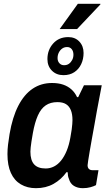

<svg xmlns="http://www.w3.org/2000/svg" viewBox="-20 -972 567 1004"><path d="M168 12Q123 12 89 -8Q55 -28 37 -67.5Q19 -107 19 -166Q19 -190 22 -215.5Q25 -241 30 -271Q45 -359 75.5 -418.5Q106 -478 150.5 -508Q195 -538 252 -538Q285 -538 310 -529.5Q335 -521 353.5 -504.5Q372 -488 383 -464H389L419 -526H512L487 -394Q481 -359 474 -320.5Q467 -282 460.5 -246Q454 -210 449 -180.5Q444 -151 441 -131.5Q438 -112 438 -108Q438 -95 445 -88.5Q452 -82 464 -82H495L482 -4Q471 2 453 7Q435 12 413 12Q386 12 366.5 0Q347 -12 340 -38Q337 -44 335.5 -53Q334 -62 334 -71L328 -72Q300 -33 260 -10.5Q220 12 168 12ZM219 -91Q242 -91 262.5 -101.5Q283 -112 299.5 -132.5Q316 -153 328.5 -183Q341 -213 348 -253Q353 -279 355 -295.5Q357 -312 358 -323.5Q359 -335 359 -344Q359 -375 350.5 -396Q342 -417 325 -427.5Q308 -438 280 -438Q244 -438 219 -421Q194 -404 178 -368Q162 -332 152 -277Q147 -250 144.5 -232Q142 -214 140.5 -201.5Q139 -189 139 -179Q139 -134 158.5 -112.5Q178 -91 219 -91ZM312 -579Q275 -579 251.5 -602.5Q228 -626 228 -663Q228 -711 258 -744.5Q288 -778 337 -778Q373 -778 395 -754.5Q417 -731 417 -695Q417 -663 404.5 -636.5Q392 -610 368.5 -594.5Q345 -579 312 -579ZM315 -631Q330 -631 340.5 -638.5Q351 -646 357.5 -658.5Q364 -671 364 -686Q364 -704 355 -715Q346 -726 331 -726Q316 -726 305 -718Q294 -710 287.5 -697Q281 -684 281 -668Q281 -652 290.5 -641.5Q300 -631 315 -631ZM292 -820 387 -952H505V-949L383 -820Z"/></svg>

Font: Archivo SemiCondensed SemiBold
Style: Italic
Weight: 600
Width: 4
Italic angle: -10°
Designer: Hector Gatti
Foundry: Omnibus-Type
Version: Version 2.001